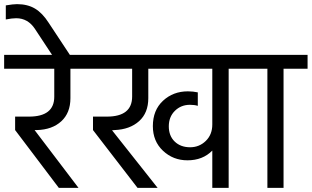

<svg xmlns="http://www.w3.org/2000/svg" viewBox="-42 -907 1505 927"><path d="M31 -279V-344H98Q220 -344 220 -440V-575H-22V-642H398V-575H298V-433Q298 -362 254 -321.5Q210 -281 136 -279H125L337 0H242Z M-14 -813V-881Q22 -887 40 -887Q91 -887 127 -865.5Q163 -844 193 -797L300 -635H214L127 -767Q93 -819 36 -819Q16 -819 -14 -813Z M1177 -642V-575H1062V0H983V-180Q937 -133 863 -133Q794 -133 745 -179Q696 -225 696 -298Q696 -375 745 -420.5Q794 -466 865 -466Q890 -466 913 -461V-396Q897 -401 875 -401Q832 -401 802.5 -372Q773 -343 773 -297Q773 -251 801.5 -223.5Q830 -196 876 -196Q920 -196 951.5 -226.5Q983 -257 983 -306V-575H674V-433Q674 -362 629.5 -322Q585 -282 511 -279L499 -278L719 0H622L407 -279V-344H474Q596 -344 596 -441V-575H354V-642Z M1133 -575V-642H1443V-575H1327V0H1249V-575Z"/></svg>

Font: Hind Regular
Style: Regular
Weight: 400
Designer: Manushi Parikh, Satya Rajpurohit
Foundry: Indian Type Foundry
Version: Version 1.201;PS 1.0;hotconv 1.0.78;makeotf.lib2.5.61930; tt